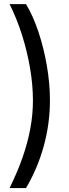

<svg xmlns="http://www.w3.org/2000/svg" viewBox="-20 -785 339 948"><path d="M27.3 143.6Q66.9 63 92.3 -10.3Q117.7 -83.5 130.1 -152.3Q142.6 -221.2 142.6 -289.1Q142.6 -364.3 128.7 -447Q114.7 -529.8 88.9 -611.6Q63 -693.4 27.3 -764.6H108.4Q143.1 -707.5 169.7 -627.9Q196.3 -548.3 211.4 -460.2Q226.6 -372.1 226.6 -289.1Q226.6 -175.8 196.5 -65.4Q166.5 44.9 108.4 143.6Z"/></svg>

Font: Inter Khmer Looped
Style: Regular
Weight: 400
Designer: Rasmus Andersson, Sovichet Tep
Foundry: Anagata Design
Version: Version 1.000